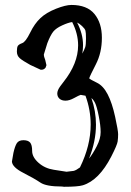

<svg xmlns="http://www.w3.org/2000/svg" viewBox="-20 -710 520 761"><path d="M320.8 -556.9C320.8 -540.8 319.8 -529.6 317.9 -523.4C315.9 -517.3 312 -508.6 306.2 -497.6C308.1 -508.6 309.1 -519.7 309.1 -530.8C309.1 -560.7 301.3 -590.7 285.6 -620.6C291.2 -618.3 297.7 -613.7 305.2 -606.7C312.7 -599.7 317.1 -593.7 318.6 -588.6C320.1 -583.6 320.8 -573 320.8 -556.9ZM333 -81.5C351.2 -127.1 360.4 -171.9 360.4 -215.8C360.4 -251.6 354.3 -286.8 342.3 -321.3C347.5 -317.4 352.4 -310.9 356.9 -301.8C361.5 -292.6 366.3 -275.5 371.3 -250.2C376.4 -225 378.9 -203.7 378.9 -186.3C378.9 -168.9 373.8 -150.2 363.5 -130.4C353.3 -110.5 343.1 -94.2 333 -81.5ZM233.4 30.3H234.4C270.5 30.3 295.1 28.3 308.1 24.4C351.1 11.4 388.8 -26.9 421.4 -90.3C436.7 -120.3 445 -140 446.3 -149.4C447.6 -158.9 448.2 -168.4 448.2 -178C448.2 -187.6 444.3 -210.7 436.3 -247.3C428.3 -283.9 418.5 -313.6 406.7 -336.2C395 -358.8 380.7 -374.2 363.8 -382.3C346.8 -390.5 336.8 -396.2 333.5 -399.4C335.4 -405.9 344.3 -424.6 360.1 -455.3C375.9 -486.1 383.8 -521.1 383.8 -560.3C383.8 -599.5 373.9 -631 354.2 -654.8C334.6 -678.5 304.2 -690.4 263.2 -690.4C247.9 -690.4 227.5 -685.4 201.9 -675.3C176.4 -665.2 155.8 -652.9 140.4 -638.4C124.9 -623.9 111.2 -604.6 99.4 -580.3C87.5 -556.1 77.1 -542.3 68.1 -539.1C59.2 -535.8 53.4 -532.2 50.8 -528.3C48.2 -524.4 46.9 -517 46.9 -506.1C46.9 -495.2 50.5 -486.4 57.9 -479.7C65.2 -473.1 79.3 -464 100.1 -452.6L141.1 -433.6H144.5C150.7 -433.6 155.8 -436 159.7 -440.9H160.2L164.1 -451.7L159.2 -472.7C155.6 -481.1 153.8 -488.3 153.8 -494.1L167.5 -538.6C175.9 -560.4 183.9 -575.8 191.4 -585C198.9 -594.1 210.7 -602.3 226.8 -609.6C242.9 -616.9 256 -621.3 266.1 -622.6C281.7 -592 289.6 -561.2 289.6 -530.3C289.6 -482.1 270.2 -433.6 231.4 -384.8C231.1 -384.8 227 -379.3 219 -368.4C211 -357.5 207 -347.8 207 -339.4C207 -330.9 210 -324.1 215.8 -318.8C221.7 -313.6 229.7 -311 239.7 -311C249.8 -311 261.2 -314.5 273.9 -321.5C286.6 -328.5 295.2 -332.7 299.8 -334L318.8 -330.6C332.5 -293.1 339.4 -255 339.4 -216.3C339.4 -160.6 325.2 -104 296.9 -46.4C286.8 -38.9 278.5 -34.3 272 -32.7L243.7 -29.3L193.4 -37.1C169.6 -40.7 149.3 -50 132.6 -64.9C115.8 -79.9 107.4 -95.5 107.4 -111.6C107.4 -127.7 104.7 -138.8 99.4 -145C94 -151.2 85.1 -154.3 72.8 -154.3C60.4 -154.3 51.7 -150.3 46.6 -142.3C41.6 -134.4 37.1 -121.6 33.2 -104L27.3 -69.8C28 -54.9 43.1 -39.8 72.8 -24.7C102.4 -9.5 124.8 3.3 140.1 13.7C155.4 24.1 183.9 29.3 225.6 29.3Z"/></svg>

Font: Drukaatie burti
Style: Regular
Weight: 400
Version: Version 0.14.4